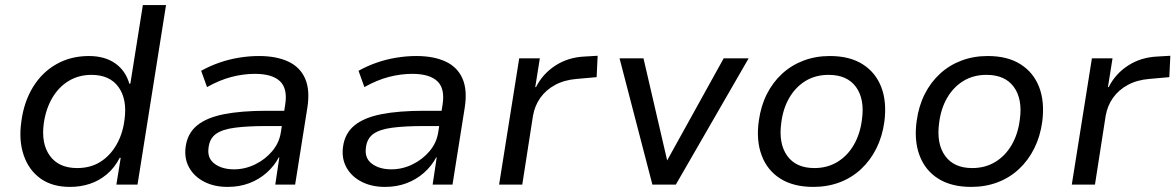

<svg xmlns="http://www.w3.org/2000/svg" viewBox="-20 -725 4616 754"><path d="M255 9Q185 9 139 -24Q93 -57 73 -115.5Q53 -174 64 -249Q74 -325 109.5 -383Q145 -441 201.5 -473Q258 -505 329 -505Q391 -505 432 -476.5Q473 -448 488 -396L492 -397L541 -705H632L520 0H437L454 -105H450Q430 -66 399.5 -40.5Q369 -15 332.5 -3Q296 9 255 9ZM283 -65Q335 -65 373.5 -89Q412 -113 437 -156Q462 -199 469 -255Q480 -335 445.5 -383Q411 -431 339 -431Q289 -431 249.5 -407Q210 -383 185 -340Q160 -297 152 -241Q141 -161 176 -113Q211 -65 283 -65Z M874 9Q821 9 781.5 -11.5Q742 -32 722.5 -67.5Q703 -103 709 -148Q716 -201 753.5 -232Q791 -263 859.5 -276.5Q928 -290 1028 -290H1111L1102 -230H1026Q952 -230 902.5 -223.5Q853 -217 828 -199Q803 -181 799 -145Q793 -104 822.5 -82Q852 -60 899 -60Q942 -60 982 -79.5Q1022 -99 1049.5 -132Q1077 -165 1083 -206L1100 -314Q1110 -377 1079.5 -406Q1049 -435 981 -435Q936 -435 889.5 -423Q843 -411 793 -383L770 -447Q804 -466 841.5 -479Q879 -492 918.5 -498.5Q958 -505 997 -505Q1065 -505 1111.5 -483.5Q1158 -462 1178 -417Q1198 -372 1187 -302L1139 0H1061L1077 -107H1075Q1057 -73 1027 -46.5Q997 -20 958.5 -5.5Q920 9 874 9Z M1492 9Q1439 9 1399.5 -11.5Q1360 -32 1340.5 -67.5Q1321 -103 1327 -148Q1334 -201 1371.5 -232Q1409 -263 1477.5 -276.5Q1546 -290 1646 -290H1729L1720 -230H1644Q1570 -230 1520.5 -223.5Q1471 -217 1446 -199Q1421 -181 1417 -145Q1411 -104 1440.5 -82Q1470 -60 1517 -60Q1560 -60 1600 -79.5Q1640 -99 1667.5 -132Q1695 -165 1701 -206L1718 -314Q1728 -377 1697.5 -406Q1667 -435 1599 -435Q1554 -435 1507.5 -423Q1461 -411 1411 -383L1388 -447Q1422 -466 1459.5 -479Q1497 -492 1536.5 -498.5Q1576 -505 1615 -505Q1683 -505 1729.5 -483.5Q1776 -462 1796 -417Q1816 -372 1805 -302L1757 0H1679L1695 -107H1693Q1675 -73 1645 -46.5Q1615 -20 1576.5 -5.5Q1538 9 1492 9Z M1940 0 2019 -496H2100L2082 -383H2085Q2111 -435 2161 -467.5Q2211 -500 2276 -503L2327 -506L2323 -422L2244 -415Q2196 -411 2160 -391.5Q2124 -372 2102 -341Q2080 -310 2073 -270L2031 0Z M2542 0 2413 -496H2507L2600 -95L2822 -496H2920L2634 0Z M3174 9Q3096 9 3044.5 -23.5Q2993 -56 2971 -115Q2949 -174 2960 -251Q2968 -309 2991.5 -355.5Q3015 -402 3051.5 -435.5Q3088 -469 3135.5 -487Q3183 -505 3239 -505Q3317 -505 3368 -472.5Q3419 -440 3441 -382.5Q3463 -325 3453 -247Q3445 -189 3421.5 -142Q3398 -95 3361.5 -61Q3325 -27 3277.5 -9Q3230 9 3174 9ZM3178 -65Q3229 -65 3268.5 -89Q3308 -113 3333 -156Q3358 -199 3365 -256Q3376 -336 3341.5 -383.5Q3307 -431 3234 -431Q3183 -431 3144 -407.5Q3105 -384 3080 -341.5Q3055 -299 3048 -242Q3037 -161 3071.5 -113Q3106 -65 3178 -65Z M3794 9Q3716 9 3664.5 -23.5Q3613 -56 3591 -115Q3569 -174 3580 -251Q3588 -309 3611.5 -355.5Q3635 -402 3671.5 -435.5Q3708 -469 3755.5 -487Q3803 -505 3859 -505Q3937 -505 3988 -472.5Q4039 -440 4061 -382.5Q4083 -325 4073 -247Q4065 -189 4041.5 -142Q4018 -95 3981.5 -61Q3945 -27 3897.5 -9Q3850 9 3794 9ZM3798 -65Q3849 -65 3888.5 -89Q3928 -113 3953 -156Q3978 -199 3985 -256Q3996 -336 3961.5 -383.5Q3927 -431 3854 -431Q3803 -431 3764 -407.5Q3725 -384 3700 -341.5Q3675 -299 3668 -242Q3657 -161 3691.5 -113Q3726 -65 3798 -65Z M4189 0 4268 -496H4349L4331 -383H4334Q4360 -435 4410 -467.5Q4460 -500 4525 -503L4576 -506L4572 -422L4493 -415Q4445 -411 4409 -391.5Q4373 -372 4351 -341Q4329 -310 4322 -270L4280 0Z"/></svg>

Font: Nunito Sans 7pt
Style: Italic
Weight: 400
Italic angle: -9°
Designer: Vernon Adams
Foundry: Vernon Adams
Version: Version 3.101;gftools[0.9.27]